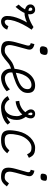

<svg xmlns="http://www.w3.org/2000/svg" viewBox="1338 -2248 924 3640"><g transform="rotate(90 1800.0 -428.0)"><path d="M110 -261 67 -319Q121 -373 153.5 -432.5Q186 -492 186 -534Q186 -554 178.5 -566.5Q171 -579 156 -579Q143 -579 133.5 -570Q124 -561 124 -547Q124 -521 156 -510.5Q188 -500 240 -500Q270 -500 312 -513Q354 -526 401 -548.5Q448 -571 493 -601L543 -566Q486 -483 443.5 -400.5Q401 -318 377.5 -242.5Q354 -167 354 -106Q355 -83 366 -69Q377 -55 394 -55Q419 -55 442 -75Q465 -95 475 -125L542 -102Q531 -68 507.5 -41.5Q484 -15 453.5 -0.5Q423 14 389 14Q341 14 311.5 -18Q282 -50 283 -101Q282 -155 296.5 -216.5Q311 -278 339 -344Q367 -410 406 -478Q360 -456 314 -443.5Q268 -431 235 -431Q158 -431 111 -461Q64 -491 64 -539Q63 -580 91.5 -606Q120 -632 165 -632Q205 -632 228.5 -604Q252 -576 251 -530Q251 -496 234 -451Q217 -406 185 -357Q153 -308 110 -261Z M933 14Q854 14 810.5 -12Q767 -38 760 -98.5Q753 -159 781 -262L842 -480Q849 -508 840 -525.5Q831 -543 798 -549L816 -618Q875 -608 902.5 -576.5Q930 -545 917 -493L854 -262Q832 -183 835 -138Q838 -93 864 -74Q890 -55 938 -55Q956 -55 972 -59.5Q988 -64 1007.5 -76.5Q1027 -89 1056.5 -112Q1086 -135 1131 -172Q1166 -201 1219 -221Q1272 -241 1332.5 -258Q1393 -275 1452.5 -294Q1512 -313 1561 -338Q1610 -363 1640 -399.5Q1670 -436 1670 -490Q1670 -526 1648 -544.5Q1626 -563 1595 -563Q1543 -563 1498.5 -535Q1454 -507 1421.5 -455Q1389 -403 1371 -331Q1353 -259 1353 -172Q1353 -121 1386 -89.5Q1419 -58 1465 -58Q1500 -58 1538 -70.5Q1576 -83 1611.5 -105Q1647 -127 1674 -155L1710 -93Q1676 -61 1632.5 -37Q1589 -13 1543 0.5Q1497 14 1454 14Q1405 14 1366 -9.5Q1327 -33 1304.5 -75Q1282 -117 1282 -171Q1282 -274 1305 -358.5Q1328 -443 1370.5 -504Q1413 -565 1471.5 -598.5Q1530 -632 1601 -632Q1668 -632 1705 -598.5Q1742 -565 1742 -495Q1742 -437 1717.5 -395Q1693 -353 1651 -322.5Q1609 -292 1557 -269.5Q1505 -247 1449 -229Q1393 -211 1340 -195.5Q1287 -180 1244.5 -162.5Q1202 -145 1176 -122Q1130 -82 1096.5 -55.5Q1063 -29 1036.5 -13.5Q1010 2 986 8Q962 14 933 14ZM930 -721Q884 -721 868 -740Q852 -759 861 -802Q870 -841 889 -855.5Q908 -870 949 -870Q995 -870 1011 -851.5Q1027 -833 1018 -790Q1010 -751 991 -736Q972 -721 930 -721Z M2017 14Q1946 14 1889.5 -20.5Q1833 -55 1802 -113L1869 -146Q1889 -105 1929.5 -80Q1970 -55 2012 -55Q2065 -55 2103 -85.5Q2141 -116 2161.5 -168.5Q2182 -221 2182 -286Q2182 -316 2172.5 -341.5Q2163 -367 2150 -389Q2121 -354 2080 -327Q2039 -300 1993 -283Q1947 -266 1901 -262L1892 -331Q1954 -335 2013 -367Q2072 -399 2107 -447Q2082 -472 2067.5 -500Q2053 -528 2054 -548Q2053 -585 2076 -608.5Q2099 -632 2138 -632Q2178 -632 2201 -609.5Q2224 -587 2224 -550Q2225 -531 2217.5 -505Q2210 -479 2194 -455Q2220 -421 2237.5 -377Q2255 -333 2254 -285Q2254 -226 2238.5 -178.5Q2223 -131 2188 -88Q2207 -96 2227.5 -107.5Q2248 -119 2267 -132.5Q2286 -146 2298 -160L2342 -112Q2313 -75 2261.5 -46.5Q2210 -18 2147 -2Q2084 14 2017 14ZM2144 -490Q2155 -508 2159 -521.5Q2163 -535 2164 -546Q2165 -562 2158.5 -571Q2152 -580 2138 -581Q2127 -581 2120.5 -574Q2114 -567 2114 -554Q2114 -539 2122 -524Q2130 -509 2144 -490Z M2831 -144 2886 -102Q2849 -58 2813.5 -32.5Q2778 -7 2735 3.5Q2692 14 2630 14Q2545 14 2501 -16.5Q2457 -47 2450.5 -118.5Q2444 -190 2470 -313Q2485 -383 2516.5 -441.5Q2548 -500 2590.5 -542.5Q2633 -585 2682.5 -608.5Q2732 -632 2782 -632Q2836 -632 2871 -621Q2906 -610 2929.5 -584.5Q2953 -559 2972 -514L2905 -479Q2891 -512 2874.5 -530.5Q2858 -549 2835 -556Q2812 -563 2776 -563Q2728 -563 2679.5 -530Q2631 -497 2593 -439Q2555 -381 2539 -305Q2518 -209 2521 -154.5Q2524 -100 2552.5 -77.5Q2581 -55 2636 -55Q2684 -55 2715.5 -63Q2747 -71 2773.5 -90Q2800 -109 2831 -144Z M3333 14Q3254 14 3210.5 -12Q3167 -38 3160 -98.5Q3153 -159 3181 -262L3242 -480Q3249 -508 3240 -525.5Q3231 -543 3198 -549L3216 -618Q3275 -608 3302.5 -576.5Q3330 -545 3317 -493L3254 -262Q3232 -183 3235 -138Q3238 -93 3264 -74Q3290 -55 3338 -55Q3362 -55 3380 -62Q3398 -69 3416 -87Q3434 -105 3457 -136L3514 -96Q3484 -55 3456.5 -30.5Q3429 -6 3400 4Q3371 14 3333 14ZM3332 -734Q3292 -734 3279.5 -748.5Q3267 -763 3275 -801Q3282 -833 3297.5 -845Q3313 -857 3347 -857Q3388 -857 3400.5 -843Q3413 -829 3404 -791Q3398 -758 3382 -746Q3366 -734 3332 -734Z"/></g></svg>

Font: Victor Mono
Style: Italic
Weight: 400
Italic angle: -12°
Monospace: yes
Designer: Rune Bjørnerås
Version: Version 1.561;gftools[0.9.30]